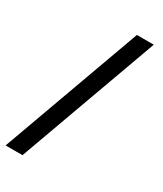

<svg xmlns="http://www.w3.org/2000/svg" viewBox="-199 -810 806 948"><g transform="rotate(30 204.0 -336.0)"><path d="M97.2 63H1L289.7 -733.5H385.9Z"/></g></svg>

Font: Vazir FD Medium
Style: Regular
Weight: 500
Foundry: DejaVu fonts team - Redesigned by Saber Rastikerdar
Version: Version 21.10;October 20, 2019;FontCreator 12.0.0.2547 64-bi